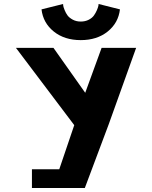

<svg xmlns="http://www.w3.org/2000/svg" viewBox="-20 -943 762 962"><path d="M474 -923 581 -896Q573 -828 519.5 -785Q466 -742 384.5 -742Q303 -742 249.5 -785Q196 -828 188 -896L296 -923Q296 -919 297 -913Q298 -907 304 -892Q310 -877 318.5 -865.5Q327 -854 344.5 -844.5Q362 -835 384.5 -835Q407 -835 424.5 -844Q442 -853 451 -866Q460 -879 465.5 -892Q471 -905 473 -914ZM60 -703H248L407 -478L489 -703H662L525 -321L405 -1H245H140V-95H277L352 -316Z"/></svg>

Font: Hussar
Style: BoldWeb
Weight: 700
Foundry: Cannot Into Space Fonts
Version: Version 2.00